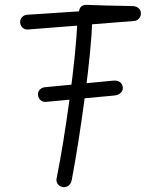

<svg xmlns="http://www.w3.org/2000/svg" viewBox="-20 -757 660 787"><path d="M135.5 -368.5Q135 -376.5 138.5 -383.2Q142 -390 149 -394.5Q156 -399 164.5 -399.5L444 -426.5Q460.5 -428 470.8 -421Q481 -414 483 -401Q484.5 -392.5 480.8 -384.8Q477 -377 468.8 -371.8Q460.5 -366.5 449 -365.5L169.5 -339.5Q159.5 -338.5 152.2 -342.2Q145 -346 140.8 -353Q136.5 -360 135.5 -368.5ZM212 -25.5Q239.5 -162.5 265.5 -353.5Q291.5 -544.5 297.5 -672.5L316.5 -653.5L93.5 -636Q85.5 -635.5 78.8 -639Q72 -642.5 67.5 -649.5Q63 -656.5 62.5 -664.5Q62 -672.5 65.5 -679.8Q69 -687 75.8 -691.5Q82.5 -696 90.5 -696.5L342 -713L303 -695Q302 -716.5 310.2 -727.5Q318.5 -738.5 340.5 -737Q368 -735.5 408.5 -734.5Q449 -733.5 484.5 -733Q505 -732.5 525.5 -732Q538 -731.5 547.5 -723.8Q557 -716 557.5 -704Q558 -695.5 554.5 -688.2Q551 -681 544.5 -676.2Q538 -671.5 529.5 -671L340.5 -656L358.5 -677.5Q354.5 -560.5 328.2 -363.5Q302 -166.5 274.5 -21.5Q272 -6.5 263.5 1.8Q255 10 242.5 10Q233 10 225.2 5.2Q217.5 0.5 213.8 -7.8Q210 -16 212 -25.5Z"/></svg>

Font: Monaspace Radon Var
Style: Regular
Weight: 400
Designer: Riley Cran and the Lettermatic Team
Version: Version 1.000 (Monaspace Radon Var)